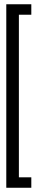

<svg xmlns="http://www.w3.org/2000/svg" viewBox="-20 -738 181 910"><path d="M9.8 151.9V-717.8H128.4V-668.2H69.5V102.4H128.4V151.9Z"/></svg>

Font: Anybody UltraCondensed Thin
Style: Regular
Weight: 100
Width: 1
Designer: Tyler Finck
Foundry: Etcetera Type Company
Version: Version 1.110